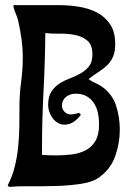

<svg xmlns="http://www.w3.org/2000/svg" viewBox="-20 -727 498 750"><path d="M32 -707H209Q247 -707 286.5 -701Q326 -695 358 -678.5Q390 -662 410 -632.5Q430 -603 430 -555Q430 -525 421.5 -505.5Q413 -486 398.5 -472Q384 -458 365 -446Q346 -434 326 -418Q338 -409 352 -403Q366 -397 379 -388Q419 -359 433.5 -314Q448 -269 448 -221Q448 -168 430 -117Q412 -66 367 -34Q343 -16 297 -9Q251 -2 199.5 -0.5Q148 1 98 0.5Q48 0 15 3L10 -3Q28 -37 37.5 -75.5Q47 -114 51 -153.5Q55 -193 55.5 -232.5Q56 -272 56 -310Q56 -359 62.5 -407Q69 -455 69 -503Q69 -538 64 -574.5Q59 -611 51 -646Q47 -662 40.5 -676.5Q34 -691 32 -707ZM157 -598Q156 -484 150 -370.5Q144 -257 144 -143V-122Q158 -121 172 -120.5Q186 -120 200 -120Q232 -120 262 -124Q292 -128 315.5 -140.5Q339 -153 353 -177Q367 -201 367 -241Q367 -264 362.5 -285.5Q358 -307 347 -324Q336 -341 318.5 -351Q301 -361 275 -361Q254 -361 238 -348.5Q222 -336 222 -314Q222 -301 232 -290.5Q242 -280 256 -280Q264 -280 272.5 -282Q281 -284 289 -286L296 -279Q285 -263 268.5 -251.5Q252 -240 232 -240Q218 -240 206 -247Q194 -254 185.5 -265.5Q177 -277 172.5 -290.5Q168 -304 168 -317Q168 -350 181 -369.5Q194 -389 213 -401Q232 -413 254.5 -421.5Q277 -430 296 -441Q315 -452 328 -468.5Q341 -485 341 -515Q341 -552 321 -568.5Q301 -585 272.5 -590.5Q244 -596 212 -595.5Q180 -595 157 -598Z"/></svg>

Font: Fette Mikado
Style: Regular
Weight: 400
Designer: Peter Wiegel
Foundry: Peter Wiegel
Version: Version 1.000